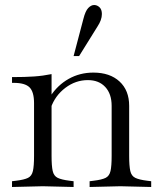

<svg xmlns="http://www.w3.org/2000/svg" viewBox="-20 -744 635 767"><path d="M338 3V-20L354 -22Q387 -26 402 -33.5Q417 -41 421.5 -61Q426 -81 426 -121V-321Q426 -369 400.5 -396.5Q375 -424 331 -424Q282 -424 241 -393Q200 -362 183 -313L181 -359Q210 -404 254.5 -429Q299 -454 353 -454Q419 -454 457.5 -418.5Q496 -383 496 -321V-121Q496 -81 500.5 -61Q505 -41 520.5 -33.5Q536 -26 568 -22L584 -20V3L461 0ZM28 3V-20L44 -22Q77 -26 92 -33.5Q107 -41 111.5 -61Q116 -81 116 -121V-332Q116 -377 98 -395Q80 -413 35 -413H28V-436Q80 -436 116 -438.5Q152 -441 186 -448V-366V-363V-121Q186 -81 190.5 -61Q195 -41 210.5 -33.5Q226 -26 258 -22L274 -20V3L151 0ZM274 -520 313 -668Q321 -700 332.5 -712Q344 -724 356 -724Q368 -724 377.5 -715Q387 -706 387 -688Q387 -676 382.5 -663.5Q378 -651 370 -639L296 -520Z"/></svg>

Font: Baskervville
Style: Regular
Weight: 400
Designer: Alexis Faudot, Rémi Forte, Morgane Pierson, Rafael Ribas, Tanguy Vanlaeys, Rosalie Wagner, Thomas Huot-Marchand
Foundry: ANRT
Version: Version 1.100